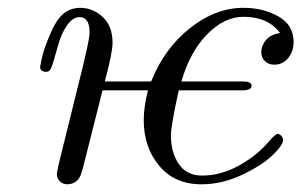

<svg xmlns="http://www.w3.org/2000/svg" viewBox="-20 -462 774 493"><path d="M83 -290Q85 -302.2 89.6 -321.5Q94.2 -340.8 111.1 -379.4Q127.9 -418 149.9 -432.1Q166 -441.9 186 -441.9Q218.3 -441.9 243.7 -418.5Q269 -395 269 -352.1Q269 -326.2 249 -252.9H368.2Q401.4 -336.9 467.3 -389.4Q533.2 -441.9 605 -441.9Q655.8 -441.9 694.8 -419.9Q733.9 -397.9 733.9 -354Q733.9 -330.1 720 -313Q706.1 -295.9 684.1 -295.9Q669.9 -295.9 660.4 -304.9Q650.9 -314 650.9 -328.1Q650.9 -345.2 663.3 -359.6Q675.8 -374 699.2 -377Q668.5 -418.9 605 -418.9Q556.2 -418.9 512 -374Q467.8 -329.1 445.8 -252.9H603Q626 -252.9 626 -242.2Q626 -230 602.1 -230H439Q418.9 -140.1 418.9 -113.8Q418.9 -70.8 439 -41Q459 -11.2 499 -11.2Q546.9 -11.2 593 -36.6Q639.2 -62 669.9 -98.1Q687 -118.2 692.9 -118.2Q697.8 -118.2 702.4 -113Q707 -107.9 707 -103Q707 -89.8 680.4 -64Q653.8 -38.1 602.3 -13.4Q550.8 11.2 497.1 11.2Q428.2 11.2 388.7 -36.4Q349.1 -84 349.1 -152.8Q349.1 -188 359.9 -230H243.2Q243.2 -229 230 -177.5Q216.8 -126 203.4 -72Q189.9 -18.1 188 -14.2Q178.2 10.7 152.8 11.2Q141.6 11.2 133.8 3.7Q126 -3.9 126 -16.1Q126 -18.1 131.8 -44.9L192.9 -292Q210 -361.8 210 -378.9Q210 -418 184.1 -418Q167 -418 152.6 -397.5Q138.2 -377 131.1 -352.1Q124 -327.1 117.4 -304.7Q110.8 -282.2 106 -279.8Q100.1 -275.9 91.6 -278.6Q83 -281.2 83 -290Z"/></svg>

Font: CMU Classical Serif
Style: Italic
Weight: 500
Italic angle: -14.04°
Version: Version 0.7.0